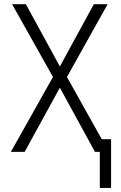

<svg xmlns="http://www.w3.org/2000/svg" viewBox="-20 -731 583 924"><path d="M268.1 -411.1 431.6 -710.9H498L302.2 -360.4L503.9 0H437L268.1 -309.1L98.6 0H32.2L234.9 -360.4L38.1 -710.9H104.5ZM514.6 173.3H460.4V-61H514.6Z"/></svg>

Font: Roboto Condensed Light
Style: Regular
Weight: 300
Designer: Google
Version: Version 2.134; 2016